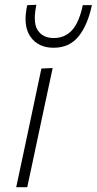

<svg xmlns="http://www.w3.org/2000/svg" viewBox="-20 -780 403 800"><path d="M47.5 0Q59.5 -57 70.5 -107.5Q81 -158.5 94.5 -220.5L105 -270Q118.5 -333 129.5 -386Q140.5 -439 152.5 -494.5L199.5 -496.5Q187 -439 176 -387Q165 -334.5 151 -270L140.5 -220.5Q127.5 -159 116.5 -107.5Q105.5 -56 93.5 0ZM107 -627Q86.5 -656 86.5 -701Q86.5 -727 93.5 -758.5L131.5 -760Q125 -728.5 125 -704.5Q125 -671.5 137.5 -653.5Q159 -621.5 204 -621.5Q249.5 -621.5 279.5 -653.5Q309.5 -685.5 325 -758.5H363Q344.5 -673 306.2 -627Q268 -581 203.5 -581Q139 -581 107 -627Z"/></svg>

Font: Heraclito ExtraLight
Style: Italic
Weight: 200
Italic angle: -12°
Designer: Kostas Bartsokas (font) & Cristiano Sobral (main changes)
Foundry: Kostas Bartsokas (font) & Cristiano Sobral (main changes)
Version: Version 1.00;July 8, 2020;FontCreator 13.0.0.2655 64-bit